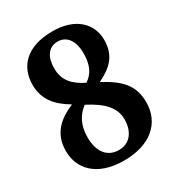

<svg xmlns="http://www.w3.org/2000/svg" viewBox="-176 -833 876 953"><g transform="rotate(-30 262.5 -357.0)"><path d="M257 10C407 10 496 -67 496 -187C496 -282 447 -335 346 -388C423 -425 470 -470 470 -558C470 -651 401 -724 268 -724C113 -724 50 -641 50 -543C50 -455 99 -404 171 -361C91 -327 29 -277 29 -175C29 -75 100 10 257 10ZM287 -418C223 -450 184 -489 184 -560C184 -625 212 -667 265 -667C321 -667 348 -616 348 -555C348 -485 328 -446 287 -418ZM261 -48C198 -48 156 -93 156 -181C156 -249 182 -296 225 -328C316 -281 360 -233 360 -167C360 -93 320 -48 261 -48Z"/></g></svg>

Font: Noto Serif Hebrew SemiCondensed
Style: Bold
Weight: 700
Width: 4
Designer: Monotype Design Team
Foundry: Monotype Imaging Inc.
Version: Version 2.004